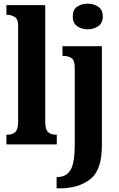

<svg xmlns="http://www.w3.org/2000/svg" viewBox="-20 -788 648 1048"><path d="M459 -628Q491 -628 516 -645Q541 -662 541 -698Q541 -735 516 -751.5Q491 -768 459 -768Q425 -768 401 -751.5Q377 -735 377 -698Q377 -662 401 -645Q425 -628 459 -628ZM289 240H307Q407 240 471.5 191Q536 142 536 8V-536H321V-483H325Q351 -483 369.5 -471.5Q388 -460 388 -417V0Q388 103 364.5 140.5Q341 178 295 178H289ZM15 0H290V-53H282Q257 -53 242 -67.5Q227 -82 227 -125V-760H15V-707H25Q38 -707 58.5 -696.5Q79 -686 79 -646V-125Q79 -82 63.5 -67.5Q48 -53 25 -53H15Z"/></svg>

Font: Noto Serif ExtraCondensed Extra
Style: Regular
Weight: 800
Width: 3
Designer: Monotype Design Team
Foundry: Monotype Imaging Inc.
Version: Version 1.002